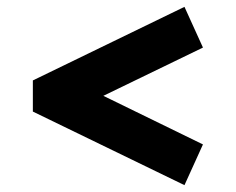

<svg xmlns="http://www.w3.org/2000/svg" viewBox="-20 -616 689 561"><path d="M76 -381V-290L519 -75L573 -194L282 -336L573 -477L519 -596Z"/></svg>

Font: LT Wave Alt Black
Style: Regular
Weight: 900
Designer: Daniel Lyons
Version: Version 2.5 (Glyphs App)